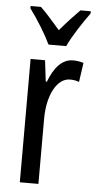

<svg xmlns="http://www.w3.org/2000/svg" viewBox="-54 -800 416 833"><g transform="rotate(5 153.5 -383.0)"><path d="M137 -606H214C235 -652 277 -715 307 -756V-766H262C228 -731 210 -712 176 -672C146 -706 115 -743 90 -766H45V-756C80 -709 116 -650 137 -606ZM249 -547C202 -547 167 -507 144 -445H139L128 -537H65V0H146V-280C145 -385 186 -463 243 -463C258 -463 271 -461 283 -456L295 -540C279 -545 264 -547 249 -547Z"/></g></svg>

Font: Noto Sans Gurmukhi UI ExtraCondensed
Style: Regular
Weight: 400
Width: 2
Designer: Jelle Bosma - Monotype Design Team
Foundry: Monotype Imaging Inc.
Version: Version 2.004